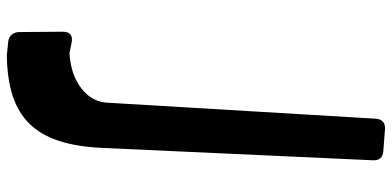

<svg xmlns="http://www.w3.org/2000/svg" viewBox="-313 -625 1149 563"><g transform="rotate(90 261.5 -343.5)"><path d="M328 -870Q330 -899 358 -898L423 -893Q451 -891 450 -863L414 -75Q411 3 393.5 57Q376 111 343 144.5Q310 178 260.5 194Q211 210 143 211L103 207Q77 204 74 177L73 47Q73 15 105 21L115 23Q125 25 132 26.5Q139 28 150 26Q184 22 208 11Q232 0 248 -15Q264 -30 272 -47Q280 -64 281 -82Z"/></g></svg>

Font: OpenDyslexic 3
Style: Regular
Weight: 400
Designer: Abelardo Gonzalez
Version: Version 1.000;PS 001.001;hotconv 1.0.56